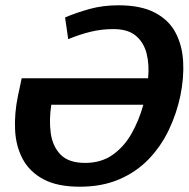

<svg xmlns="http://www.w3.org/2000/svg" viewBox="-20 -696 714 726"><path d="M62 -400H540Q545 -451 534.5 -493Q524 -535 494 -560.5Q464 -586 409 -586Q364 -586 323 -576Q282 -566 238 -548L226 -630Q268 -648 318.5 -662Q369 -676 428 -676Q512 -676 565 -648.5Q618 -621 643.5 -573Q669 -525 672.5 -463.5Q676 -402 662 -334Q648 -267 618.5 -205Q589 -143 542.5 -94.5Q496 -46 431 -18Q366 10 282 10Q197 10 144.5 -18Q92 -46 66 -94.5Q40 -143 37 -205Q34 -267 48 -334ZM302 -80Q363 -80 406.5 -111Q450 -142 478 -192Q506 -242 522 -300H174Q165 -242 172 -192Q179 -142 209.5 -111Q240 -80 302 -80Z"/></svg>

Font: Epunda Sans SemiBold
Style: Italic
Weight: 600
Italic angle: -12.0243°
Designer: Simon Atzbach
Foundry: typofactur
Version: Version 2.204; ttfautohint (v1.8.4.7-5d5b)